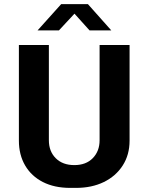

<svg xmlns="http://www.w3.org/2000/svg" viewBox="-20 -905 724 935"><path d="M322 10Q245 10 189 -18.5Q133 -47 102.5 -99Q72 -151 72 -220V-686H218V-222Q218 -168 251.5 -134.5Q285 -101 342 -101Q399 -101 432 -135Q465 -169 465 -222V-686H611V-220Q611 -151 577.5 -99Q544 -47 485.5 -18.5Q427 10 350 10ZM163 -757 278 -885H408L522 -757H416L326 -857H360L267 -757Z"/></svg>

Font: Chivo SemiBold
Style: Regular
Weight: 600
Designer: Hector Gatti
Foundry: Omnibus-Type
Version: Version 2.002